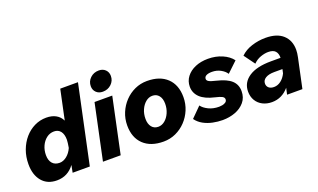

<svg xmlns="http://www.w3.org/2000/svg" viewBox="-79 -1199 2746 1660"><g transform="rotate(-20 1293.5 -369.0)"><path d="M367 0 380 -67Q319 16 219 16Q131 16 82 -42.5Q33 -101 33 -199Q33 -268 55 -327.5Q77 -387 115.5 -431.5Q154 -476 205 -501Q256 -526 314 -526Q366 -526 402.5 -505.5Q439 -485 457 -447L515 -720H678L525 0ZM202 -222Q202 -173 225.5 -146Q249 -119 292 -119Q326 -119 358 -144.5Q390 -170 409 -213Q413 -237 415.5 -255.5Q418 -274 418 -286Q418 -336 396.5 -363.5Q375 -391 337 -391Q298 -391 267.5 -367.5Q237 -344 219.5 -305.5Q202 -267 202 -222Z M770 -649Q770 -693 802 -723.5Q834 -754 881 -754Q918 -754 941 -731.5Q964 -709 964 -674Q964 -630 932 -599.5Q900 -569 853 -569Q816 -569 793 -591.5Q770 -614 770 -649ZM646 0 754 -510H917L809 0Z M950 -222Q950 -284 973 -339Q996 -394 1036 -436Q1076 -478 1128.5 -502Q1181 -526 1241 -526Q1359 -526 1425 -463Q1491 -400 1491 -288Q1491 -226 1468 -171Q1445 -116 1405 -74Q1365 -32 1312.5 -8Q1260 16 1200 16Q1082 16 1016 -47Q950 -110 950 -222ZM1200 -120Q1233 -120 1261 -143Q1289 -166 1306 -204.5Q1323 -243 1323 -288Q1323 -335 1301 -362.5Q1279 -390 1241 -390Q1208 -390 1180 -367Q1152 -344 1135 -306Q1118 -268 1118 -222Q1118 -175 1140 -147.5Q1162 -120 1200 -120Z M1504 -81 1595 -172Q1615 -144 1657 -123.5Q1699 -103 1753 -103Q1765 -103 1782.5 -106Q1800 -109 1813.5 -118.5Q1827 -128 1827 -145Q1827 -162 1808.5 -172Q1790 -182 1746 -192Q1658 -212 1615.5 -253Q1573 -294 1573 -352Q1573 -403 1603 -442.5Q1633 -482 1684.5 -504Q1736 -526 1802 -526Q1873 -526 1932 -500.5Q1991 -475 2023 -432L1928 -342Q1911 -369 1875.5 -388.5Q1840 -408 1796 -408Q1763 -408 1744 -398Q1725 -388 1725 -368Q1725 -354 1742 -344Q1759 -334 1810 -322Q1898 -301 1939.5 -263Q1981 -225 1981 -164Q1981 -105 1947 -64.5Q1913 -24 1859 -4Q1805 16 1743 16Q1699 16 1653 6.5Q1607 -3 1568 -24.5Q1529 -46 1504 -81Z M2340 0 2353 -59Q2323 -23 2283.5 -3.5Q2244 16 2197 16Q2150 16 2112.5 -3Q2075 -22 2053.5 -57.5Q2032 -93 2032 -140Q2032 -223 2103.5 -271Q2175 -319 2308 -319H2396Q2397 -359 2377 -381Q2357 -403 2312 -403Q2279 -403 2241 -389.5Q2203 -376 2174 -346L2101 -446Q2143 -487 2205 -506.5Q2267 -526 2331 -526Q2436 -526 2491.5 -475.5Q2547 -425 2547 -339Q2547 -309 2539 -272L2481 0ZM2258 -101Q2292 -101 2321.5 -123.5Q2351 -146 2370 -185L2378 -222H2303Q2251 -222 2222 -204Q2193 -186 2193 -155Q2193 -131 2210 -116Q2227 -101 2258 -101Z"/></g></svg>

Font: Wix Madefor Text ExtraBold
Style: Italic
Weight: 800
Italic angle: -12°
Designer: Dalton Maag Ltd
Foundry: Dalton Maag Ltd
Version: Version 3.100